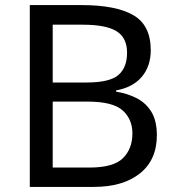

<svg xmlns="http://www.w3.org/2000/svg" viewBox="-20 -734 690 754"><path d="M301 -714Q435 -714 503.5 -674.5Q572 -635 572 -537Q572 -474 537 -432.5Q502 -391 436 -379V-374Q481 -367 517.5 -348Q554 -329 575 -294Q596 -259 596 -203Q596 -106 529.5 -53Q463 0 348 0H97V-714ZM319 -410Q411 -410 445 -439.5Q479 -469 479 -527Q479 -586 437.5 -611.5Q396 -637 305 -637H187V-410ZM187 -335V-76H331Q426 -76 463 -113Q500 -150 500 -210Q500 -266 461.5 -300.5Q423 -335 324 -335Z"/></svg>

Font: Noto Sans
Style: Regular
Weight: 400
Designer: Monotype Design Team
Foundry: Monotype Imaging Inc.
Version: Version 2.007